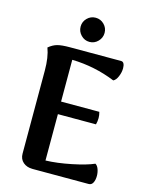

<svg xmlns="http://www.w3.org/2000/svg" viewBox="-130 -971 813 1052"><g transform="rotate(15 276.0 -445.0)"><path d="M510 -54Q510 -31 502 -15.5Q494 0 478 0H160Q127 0 106 -18Q85 -36 85 -67V-538Q85 -614 66 -664Q90 -684 114.5 -690.5Q139 -697 185 -697H475Q486 -697 491 -687Q496 -677 496 -661Q496 -638 486 -614Q476 -590 461 -583Q343 -631 215 -634V-397H432Q437 -379 437 -363Q437 -344 432 -326H216V-63Q282 -65 362 -81.5Q442 -98 485 -117Q497 -110 503.5 -92Q510 -74 510 -54ZM212 -822Q212 -850 232 -870Q252 -890 280 -890Q308 -890 328 -870Q348 -850 348 -822Q348 -794 328 -773.5Q308 -753 280 -753Q252 -753 232 -773.5Q212 -794 212 -822Z"/></g></svg>

Font: Arima Madurai Black
Style: Regular
Weight: 900
Designer: Joana Correia and Natanael Gama
Foundry: NDISCOVER
Version: Version 1.020